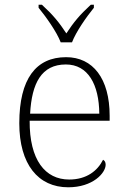

<svg xmlns="http://www.w3.org/2000/svg" viewBox="-20 -786 539 816"><path d="M238 -606H286C303 -651 348 -715 379 -753V-766H366C318 -722 292 -690 262 -644C232 -690 206 -722 158 -766H144V-753C175 -715 221 -651 238 -606ZM270 10C375 10 429 -51 429 -86C429 -97 425 -103 418 -107C395 -61 349 -23 274 -23C172 -23 105 -106 106 -273H446V-294C446 -452 375 -543 261 -543C133 -543 62 -451 62 -262C62 -88 142 10 270 10ZM402 -303H108C115 -432 156 -512 260 -512C354 -512 401 -427 402 -303Z"/></svg>

Font: Noto Serif Gurmukhi ExtraLight
Style: Regular
Weight: 200
Designer: Vaibhav Singh and the Monotype Design Team
Foundry: Monotype Imaging Inc.
Version: Version 2.004